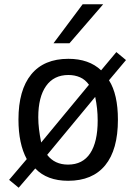

<svg xmlns="http://www.w3.org/2000/svg" viewBox="-20 -837 642 904"><path d="M369.1 -816.9H465.8L307.1 -633.3H231.9ZM22.9 9.8 106 -87.9Q66.9 -160.2 66.9 -274.4Q66.9 -413.1 127 -486.6Q187 -560.1 301.8 -560.1Q398.9 -560.1 456.1 -505.9L527.8 -591.8L573.2 -554.2L493.2 -459Q535.2 -393.1 535.2 -273.4Q535.2 -131.8 475.3 -58.8Q415.5 14.2 300.8 14.2Q201.2 14.2 146 -43.9L67.9 46.9ZM398.9 -438Q381.3 -462.4 356.7 -473.1Q332 -483.9 302.2 -483.9Q233.4 -483.9 196.8 -431.9Q160.2 -379.9 160.2 -285.2Q160.2 -257.3 163.6 -229.2Q167 -201.2 173.8 -166ZM300.3 -62Q369.6 -62 404.8 -115.5Q439.9 -168.9 439.9 -269.5Q439.9 -298.8 437 -325.7Q434.1 -352.5 428.2 -380.9L202.1 -107.9Q237.3 -62 300.3 -62Z"/></svg>

Font: Vazir Code Hack
Style: Code-Hack
Weight: 400
Foundry: DejaVu fonts team - Redesigned by Saber Rastikerdar
Version: Version 1.1.2